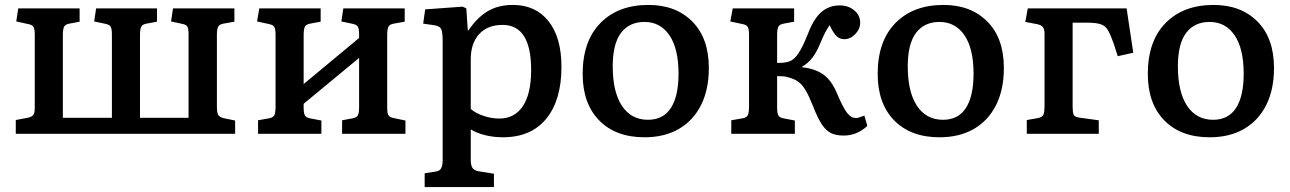

<svg xmlns="http://www.w3.org/2000/svg" viewBox="-20 -543 5232 779"><path d="M44 0V-56L91 -65Q108 -68 114.5 -76Q121 -84 121 -104V-402Q121 -425 116 -433.5Q111 -442 96 -445L46 -456L54 -509H303V-455L261 -447Q245 -444 240 -434.5Q235 -425 235 -399V-65H434V-403Q434 -426 429 -434.5Q424 -443 409 -446L362 -456L370 -509H617V-455L574 -447Q558 -444 553 -434.5Q548 -425 548 -400V-65H745V-403Q745 -426 740.5 -434.5Q736 -443 720 -446L674 -456L682 -509H931V-455L886 -447Q870 -444 865 -434.5Q860 -425 860 -400V-111Q860 -86 865.5 -76.5Q871 -67 890 -63L934 -54V0Z M1027 0V-55L1072 -63Q1088 -66 1093 -75.5Q1098 -85 1098 -111V-402Q1098 -425 1093 -433.5Q1088 -442 1073 -445L1023 -456L1032 -509H1281V-455L1238 -447Q1222 -444 1217 -434.5Q1212 -425 1212 -399V-202L1437 -389V-403Q1437 -426 1432 -434.5Q1427 -443 1412 -446L1365 -456L1373 -509H1622V-455L1577 -447Q1561 -444 1556 -434.5Q1551 -425 1551 -400V-106Q1551 -84 1556 -75.5Q1561 -67 1577 -64L1625 -54V0H1368V-55L1411 -63Q1427 -66 1432 -75Q1437 -84 1437 -110V-308L1212 -122V-107Q1212 -84 1217 -75Q1222 -66 1237 -63L1284 -54V0Z M1703 216V160L1748 153Q1763 151 1769.5 140.5Q1776 130 1776 106V-377Q1776 -414 1769.5 -426Q1763 -438 1740 -441L1697 -447L1705 -505L1857 -516L1872 -509L1878 -420H1881Q1915 -471 1958 -497Q2001 -523 2061 -523Q2153 -523 2205.5 -457Q2258 -391 2258 -272Q2258 -137 2196.5 -61.5Q2135 14 2020 14Q1983 14 1948.5 5.5Q1914 -3 1890 -18V104Q1890 128 1897 138.5Q1904 149 1923 152L1984 162V216ZM2006 -62Q2068 -62 2101.5 -112.5Q2135 -163 2135 -259Q2135 -442 2019 -442Q1958 -442 1924 -404.5Q1890 -367 1890 -303V-101Q1909 -84 1941.5 -73Q1974 -62 2006 -62Z M2595 14Q2478 14 2411 -54.5Q2344 -123 2344 -243Q2344 -376 2416 -449.5Q2488 -523 2611 -523Q2722 -523 2789 -455.5Q2856 -388 2856 -267Q2856 -180 2824.5 -117Q2793 -54 2734.5 -20Q2676 14 2595 14ZM2609 -57Q2671 -57 2702 -105Q2733 -153 2733 -244Q2733 -346 2696 -400Q2659 -454 2595 -454Q2533 -454 2499.5 -409.5Q2466 -365 2466 -274Q2466 -170 2503.5 -113.5Q2541 -57 2609 -57Z M3403 7Q3372 7 3351.5 -3Q3331 -13 3314 -39Q3297 -65 3278 -114Q3262 -154 3248.5 -177Q3235 -200 3218 -212Q3201 -224 3175 -230Q3166 -233 3156 -233.5Q3146 -234 3133 -234V-107Q3133 -84 3138 -75Q3143 -66 3158 -63L3205 -54V0H2947V-55L2993 -63Q3009 -66 3014 -75.5Q3019 -85 3019 -111V-402Q3019 -425 3014 -433.5Q3009 -442 2994 -445L2943 -456L2953 -509H3202V-455L3159 -447Q3143 -444 3138 -434.5Q3133 -425 3133 -399V-288Q3166 -287 3186 -295Q3204 -303 3220.5 -328Q3237 -353 3259 -408Q3282 -468 3313 -494.5Q3344 -521 3387 -521Q3422 -521 3446 -501Q3470 -481 3470 -451Q3470 -425 3450 -404.5Q3430 -384 3406 -384Q3387 -384 3374 -396.5Q3361 -409 3346 -441Q3337 -428 3328.5 -412Q3320 -396 3307 -365Q3292 -329 3275.5 -308Q3259 -287 3234 -272V-270Q3286 -265 3320 -241Q3354 -217 3376 -164Q3400 -107 3416.5 -85.5Q3433 -64 3454 -64Q3462 -64 3487 -74L3499 -32Q3457 7 3403 7Z M3792 14Q3675 14 3608 -54.5Q3541 -123 3541 -243Q3541 -376 3613 -449.5Q3685 -523 3808 -523Q3919 -523 3986 -455.5Q4053 -388 4053 -267Q4053 -180 4021.5 -117Q3990 -54 3931.5 -20Q3873 14 3792 14ZM3806 -57Q3868 -57 3899 -105Q3930 -153 3930 -244Q3930 -346 3893 -400Q3856 -454 3792 -454Q3730 -454 3696.5 -409.5Q3663 -365 3663 -274Q3663 -170 3700.5 -113.5Q3738 -57 3806 -57Z M4146 0V-56L4192 -64Q4210 -68 4214 -79Q4218 -90 4218 -112V-406Q4218 -423 4212 -432Q4206 -441 4188 -445L4140 -454L4150 -509H4551L4578 -329L4515 -315L4498 -368Q4486 -402 4475.5 -420Q4465 -438 4446.5 -444.5Q4428 -451 4391 -451H4332V-110Q4332 -89 4335.5 -79Q4339 -69 4357 -66L4438 -55V0Z M4888 14Q4771 14 4704 -54.5Q4637 -123 4637 -243Q4637 -376 4709 -449.5Q4781 -523 4904 -523Q5015 -523 5082 -455.5Q5149 -388 5149 -267Q5149 -180 5117.5 -117Q5086 -54 5027.5 -20Q4969 14 4888 14ZM4902 -57Q4964 -57 4995 -105Q5026 -153 5026 -244Q5026 -346 4989 -400Q4952 -454 4888 -454Q4826 -454 4792.5 -409.5Q4759 -365 4759 -274Q4759 -170 4796.5 -113.5Q4834 -57 4902 -57Z"/></svg>

Font: Literata 12pt Medium
Style: Regular
Weight: 500
Designer: Latin by Veronika Burian and Jose Scaglione. Greek by Irene Vlachou. Cyrillic by Vera Evstafieva.
Foundry: TypeTogether
Version: Version 3.002